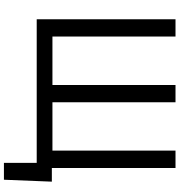

<svg xmlns="http://www.w3.org/2000/svg" viewBox="12 -759 914 978"><g transform="rotate(90 469.0 -270.0)"><path d="M895.5 167H809.6V0H78.1V-707H166V-80.1H413.1V-707H501V-80.1H747.1V-707H835.9V-77.1H905.3Z"/></g></svg>

Font: Pretendard GOV
Style: Regular
Weight: 400
Designer: Base glyphs from Inter by Rasmus Andersson; Hangeul glyphs from Noto Sans CJK(Source Han Sans) by Jang Soo-young and Kan
Foundry: Kil Hyung-jin
Version: Version 1.309